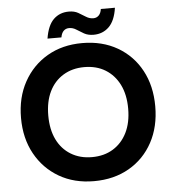

<svg xmlns="http://www.w3.org/2000/svg" viewBox="-59 -936 906 1003"><g transform="rotate(-5 394.0 -435.0)"><path d="M394 12Q290 12 211 -34Q132 -80 87 -161.5Q42 -243 42 -350Q42 -457 87 -538.5Q132 -620 211 -666Q290 -712 394 -712Q499 -712 578.5 -666Q658 -620 702 -538.5Q746 -457 746 -350Q746 -243 702 -161.5Q658 -80 578.5 -34Q499 12 394 12ZM394 -114Q458 -114 505 -143Q552 -172 578 -224.5Q604 -277 604 -350Q604 -423 578 -475.5Q552 -528 505 -557Q458 -586 394 -586Q331 -586 283.5 -557Q236 -528 210.5 -475.5Q185 -423 185 -350Q185 -277 210.5 -224.5Q236 -172 283.5 -143Q331 -114 394 -114ZM458 -750Q429 -750 408.5 -761.5Q388 -773 370.5 -784.5Q353 -796 333 -796Q316 -796 304.5 -785Q293 -774 289 -751H216Q227 -820 259 -851Q291 -882 339 -882Q368 -882 388 -870.5Q408 -859 426 -847.5Q444 -836 464 -836Q481 -836 492.5 -847.5Q504 -859 507 -881H581Q571 -813 538.5 -781.5Q506 -750 458 -750Z"/></g></svg>

Font: DM Sans 28pt ExtraBold
Style: Regular
Weight: 800
Version: Version 4.004;gftools[0.9.30]